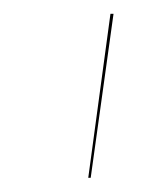

<svg xmlns="http://www.w3.org/2000/svg" viewBox="-20 -700 204 275"><path d="M106.4 -445.3 138.2 -680.2H142.6L109.9 -445.3Z"/></svg>

Font: Fira Sans Compressed Four
Style: Italic
Weight: 100
Width: 3
Italic angle: -8°
Designer: Carrois Corporate & Edenspiekermann AG
Foundry: Carrois Corporate GbR & Edenspiekermann AG
Version: Version 4.203;PS 004.203;hotconv 1.0.88;makeotf.lib2.5.64775